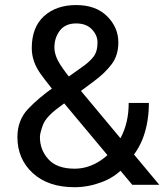

<svg xmlns="http://www.w3.org/2000/svg" viewBox="-20 -741 662 770"><path d="M200.2 -394.5 306.6 -470.2Q337.4 -491.2 354.2 -512.5Q371.1 -533.7 371.1 -570.8Q371.1 -599.6 348.6 -623.3Q326.2 -647 285.2 -647Q242.2 -647 220.2 -618.4Q198.2 -589.8 198.2 -551.3Q198.2 -518.1 221.7 -481.7Q245.1 -445.3 282.2 -403.3L618.7 0H510.3L234.4 -330.1Q179.2 -394.5 143.3 -444.1Q107.4 -493.7 107.4 -548.3Q107.4 -631.3 156.2 -676Q205.1 -720.7 285.6 -720.7Q364.3 -720.7 409.4 -676Q454.6 -631.3 454.6 -570.8Q454.6 -519 427.7 -483.4Q400.9 -447.8 357.9 -416L216.8 -311Q164.1 -272.5 152.1 -239.7Q140.1 -207 140.1 -191.4Q140.1 -139.6 174.3 -102.1Q208.5 -64.5 279.3 -64.5Q334 -64.5 383.5 -97.4Q433.1 -130.4 464.6 -189.7Q496.1 -249 496.1 -328.1H577.1Q577.1 -255.9 556.2 -195.3Q535.2 -134.8 490.2 -89.8Q485.8 -85.4 483.4 -79.6Q481 -73.7 476.6 -69.3Q439.9 -29.8 386.5 -10Q333 9.8 279.3 9.8Q172.9 9.8 111.3 -46.9Q49.8 -103.5 49.8 -191.4Q49.8 -258.3 92 -303.5Q134.3 -348.6 200.2 -394.5Z"/></svg>

Font: RobotoDEMO
Style: Regular
Weight: 400
Designer: Christian Robertson
Foundry: Google
Version: Version 2.136